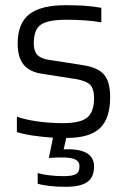

<svg xmlns="http://www.w3.org/2000/svg" viewBox="-20 -524 482 739"><path d="M342 117Q342 158 316 176.5Q290 195 233 195Q198 195 169 191.5Q140 188 125 183V142Q140 147 167.5 150.5Q195 154 225 154Q259 154 272.5 146Q286 138 286 116Q286 98 270 90Q254 82 217 82Q210 82 202.5 82Q195 82 168 84L184 6Q141 3 104.5 -2.5Q68 -8 45 -16V-75Q74 -64 122.5 -57Q171 -50 223 -50Q289 -50 315.5 -71.5Q342 -93 342 -146Q342 -182 327 -197.5Q312 -213 270 -220L142 -240Q94 -247 71 -275Q48 -303 48 -356Q48 -434 92.5 -469Q137 -504 232 -504Q272 -504 303.5 -502Q335 -500 370 -494V-438Q342 -443 307.5 -445.5Q273 -448 235 -448Q166 -448 138 -429.5Q110 -411 110 -357Q110 -328 123 -313.5Q136 -299 166 -294L295 -274Q356 -265 380 -237.5Q404 -210 404 -150Q404 -68 364.5 -30.5Q325 7 235 7L225 51Q283 48 312.5 64.5Q342 81 342 117Z"/></svg>

Font: Blinker Light
Style: Regular
Weight: 300
Designer: Juergen Huber
Foundry: supertype
Version: Version 1.017;hotconv 1.0.117;makeotfexe 2.5.65602